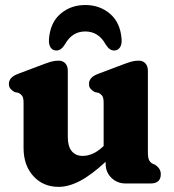

<svg xmlns="http://www.w3.org/2000/svg" viewBox="-20 -732 693 766"><path d="M74 -141.5V-321.5Q74 -342 68.5 -349.5Q63 -357 54 -361.5L39 -364.5Q28.5 -370 22 -377.5Q15.5 -385 15.5 -397.5Q15.5 -423.5 51 -437L146.5 -473Q168.5 -481.5 183.2 -485.8Q198 -490 214 -490Q231 -490 240.8 -479Q250.5 -468 250.5 -450V-184.5Q250.5 -148 266.2 -129Q282 -110 309.5 -110Q328 -110 347.5 -117.8Q367 -125.5 388 -144.5L393.5 -149.5V-321.5Q393.5 -342 388 -349.5Q382.5 -357 373.5 -361.5L358.5 -364.5Q348 -370 341.5 -377.5Q335 -385 335 -397.5Q335 -423.5 370.5 -437L466 -473Q488 -481.5 502.8 -485.8Q517.5 -490 533.5 -490Q550.5 -490 560.2 -479Q570 -468 570 -450V-126Q570 -103 574.5 -93.8Q579 -84.5 587 -80L598 -75Q621.5 -60.5 621.5 -37Q621.5 0 580.5 0H481Q448 0 424.8 -22.2Q401.5 -44.5 401.5 -79V-86.5Q343.5 -33 298.5 -9.8Q253.5 13.5 214 13.5Q152 13.5 113 -29.5Q74 -72.5 74 -141.5ZM320 -606.5Q267.5 -606.5 239 -555Q224 -530.5 205 -530.5Q189.5 -530.5 181.5 -543.2Q173.5 -556 175.5 -577Q180.5 -642 221.5 -677Q262.5 -712 320 -712Q378 -712 419 -677Q460 -642 465 -577Q467 -556 458.8 -543.2Q450.5 -530.5 435 -530.5Q416.5 -530.5 401.5 -555Q373 -606.5 320 -606.5Z"/></svg>

Font: Fraunces 9pt SuperSoft
Style: Bold
Weight: 700
Version: Version 1.000;[b76b70a41]